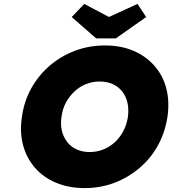

<svg xmlns="http://www.w3.org/2000/svg" viewBox="-20 -950 879 980"><path d="M412 10Q331 10 266.5 -17Q202 -44 159 -93Q116 -142 98 -208.5Q80 -275 92 -354Q103 -434 140 -500Q177 -566 234 -615Q291 -664 363 -691Q435 -718 516 -718Q597 -718 660.5 -691Q724 -664 767.5 -615Q811 -566 828.5 -500Q846 -434 835 -355Q823 -275 786.5 -208.5Q750 -142 692.5 -93Q635 -44 564 -17Q493 10 412 10ZM438 -174Q474 -174 507 -187Q540 -200 566.5 -224.5Q593 -249 610 -282Q627 -315 633 -354Q638 -393 630.5 -426Q623 -459 603.5 -483.5Q584 -508 554.5 -521Q525 -534 489 -534Q452 -534 419.5 -521Q387 -508 360.5 -483.5Q334 -459 316.5 -426.5Q299 -394 294 -354Q288 -315 296 -282Q304 -249 323.5 -224.5Q343 -200 372 -187Q401 -174 438 -174ZM471 -754 346 -863 410 -930 550 -856H520L682 -930L726 -863L571 -754Z"/></svg>

Font: Lexend ExtBd
Style: Italic
Weight: 800
Italic angle: -8.13011°
Designer: Bonnie Shaver-Troup, Thomas Jockin
Foundry: Lexend
Version: Version 1.007